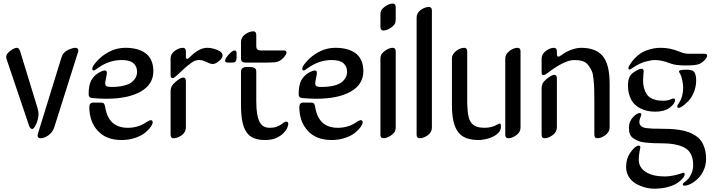

<svg xmlns="http://www.w3.org/2000/svg" viewBox="-20 -790 4106 1104"><path d="M427.7 -487.3 292 -58.1Q283.2 -30.3 259.5 -12.7Q235.8 4.9 212.9 4.9Q196.3 4.9 196.3 -10.7Q196.3 -16.6 199.2 -24.9L331.1 -452.1Q336.9 -473.1 345.2 -482.9Q356.9 -497.1 378.2 -506.1Q399.4 -515.1 415 -515.1Q421.9 -515.1 426 -510.7Q430.2 -506.3 430.2 -499Q430.2 -494.6 427.7 -487.3ZM201.7 -135.7Q201.7 -108.4 188.7 -78.4Q175.8 -48.3 165 -48.3Q153.3 -48.3 146 -70.3L19 -446.8Q15.6 -457 15.6 -462.4Q15.6 -480 39.1 -497.6Q62.5 -515.1 77.1 -515.1Q89.8 -515.1 96.2 -494.1L194.8 -171.9Q201.7 -147.5 201.7 -135.7Z M585 -311Q585 -297.4 593.5 -293.7Q602.1 -290 618.7 -290Q661.1 -290 691.4 -297.4Q721.7 -304.7 737.8 -317.9Q753.9 -331.1 761 -345.7Q768.1 -360.4 768.1 -377.9Q768.1 -408.2 747.1 -426.5Q726.1 -444.8 679.7 -444.8Q606.9 -444.8 543 -398.9Q523.9 -384.8 519 -384.8Q510.7 -384.8 510.7 -394Q510.7 -406.2 524.9 -423.8Q551.3 -457.5 585 -479Q618.7 -500.5 646.5 -507.8Q674.3 -515.1 701.7 -515.1Q736.8 -515.1 765.1 -507.8Q793.5 -500.5 815.4 -485.1Q837.4 -469.7 849.6 -443.1Q861.8 -416.5 861.8 -380.9Q861.8 -304.7 789.3 -263.4Q716.8 -222.2 591.3 -222.2Q556.2 -222.2 511.7 -226.1Q489.7 -227.5 489.7 -247.6Q489.7 -301.8 505.4 -328.9Q521 -356 545.9 -370.6Q570.3 -384.8 583 -384.8Q594.7 -384.8 594.7 -370.1Q594.7 -364.3 589.8 -341.6Q585 -318.8 585 -311ZM493.7 -174.8Q493.7 -200.2 517.1 -200.2H559.1Q571.8 -200.2 576.9 -195.3Q582 -190.4 585 -173.8Q604 -55.2 714.8 -55.2Q742.7 -55.2 767.1 -62Q791.5 -68.8 804.9 -77.1Q818.4 -85.4 829.8 -92.3Q841.3 -99.1 846.7 -99.1Q857.9 -99.1 857.9 -86.9Q857.9 -76.7 846.7 -60.5Q835.4 -44.4 814.7 -27.1Q793.9 -9.8 757.6 2.7Q721.2 15.1 678.7 15.1Q590.8 15.1 542.2 -37.8Q493.7 -90.8 493.7 -174.8Z M960.9 -16.1V-262.2Q960.9 -289.6 974.1 -304.2Q987.3 -319.3 1005.4 -331.8Q1023.4 -344.2 1033.7 -344.2Q1048.8 -344.2 1048.8 -323.2V-56.6Q1048.8 -29.8 1024.9 -12.5Q1001 4.9 978 4.9Q960.9 4.9 960.9 -16.1ZM1170.9 -515.1Q1198.7 -515.1 1229.2 -502.9Q1259.8 -490.7 1259.8 -471.2Q1259.8 -455.6 1239.3 -438.7Q1218.8 -421.9 1203.1 -421.9Q1189.9 -421.9 1166 -434.1Q1143.6 -444.8 1125 -444.8Q1113.3 -444.8 1102.5 -441.2Q1091.8 -437.5 1077.6 -427Q1063.5 -416.5 1054.4 -408.9Q1045.4 -401.4 1023.7 -381.1Q1002 -360.8 989.7 -350.1Q979 -340.8 971.7 -340.8Q960.9 -340.8 960.9 -358.9V-453.6Q960.9 -480 985.1 -497.6Q1009.3 -515.1 1031.7 -515.1Q1048.8 -515.1 1048.8 -494.1V-466.8Q1048.8 -451.2 1055.7 -451.2Q1061 -451.2 1072.8 -462.9Q1125 -515.1 1170.9 -515.1Z M1453.6 -377.9V-207Q1453.6 -165 1458.5 -136Q1463.4 -106.9 1472.9 -88.9Q1482.4 -70.8 1496.8 -63Q1511.2 -55.2 1530.8 -55.2Q1553.7 -55.2 1569.1 -60.8Q1584.5 -66.4 1594.7 -73Q1605 -79.6 1611.8 -85.2Q1618.7 -90.8 1625.5 -90.8Q1631.8 -90.8 1634.8 -87.2Q1637.7 -83.5 1637.7 -77.6Q1637.7 -69.3 1631.1 -54Q1624.5 -38.6 1608.9 -23.2Q1593.3 -7.8 1567.6 3.7Q1542 15.1 1503.4 15.1Q1465.8 15.1 1439.7 4.4Q1413.6 -6.3 1397 -30.5Q1380.4 -54.7 1373 -93.5Q1365.7 -132.3 1365.7 -189V-377.9Q1365.7 -388.7 1370.4 -394.3Q1375 -399.9 1382.1 -402.3Q1389.2 -404.8 1396.7 -404.8Q1404.3 -404.8 1410.2 -404.8Q1418.9 -404.8 1427 -404.1Q1435.1 -403.3 1440.9 -400.6Q1446.8 -397.9 1450.2 -392.6Q1453.6 -387.2 1453.6 -377.9ZM1340.3 -483.9V-456.1Q1340.3 -443.8 1335 -437Q1329.6 -430.2 1314.5 -430.2H1291.5Q1274.4 -430.2 1274.4 -440.9Q1274.4 -454.1 1295.7 -477.1Q1316.9 -500 1329.6 -500Q1340.3 -500 1340.3 -483.9ZM1453.6 -588.9V-525.9Q1453.6 -510.7 1460.4 -505.4Q1467.3 -500 1479.5 -500H1610.4Q1627.4 -500 1627.4 -488.8Q1627.4 -477.1 1611.1 -459.5Q1594.7 -441.9 1578.6 -436Q1563 -430.2 1522.5 -430.2H1391.6Q1379.4 -430.2 1372.6 -435.5Q1365.7 -440.9 1365.7 -456.1V-548.3Q1365.7 -575.2 1389.6 -592.5Q1413.6 -609.9 1436.5 -609.9Q1453.6 -609.9 1453.6 -588.9Z M1792.5 -311Q1792.5 -297.4 1801 -293.7Q1809.6 -290 1826.2 -290Q1868.7 -290 1898.9 -297.4Q1929.2 -304.7 1945.3 -317.9Q1961.4 -331.1 1968.5 -345.7Q1975.6 -360.4 1975.6 -377.9Q1975.6 -408.2 1954.6 -426.5Q1933.6 -444.8 1887.2 -444.8Q1814.5 -444.8 1750.5 -398.9Q1731.4 -384.8 1726.6 -384.8Q1718.3 -384.8 1718.3 -394Q1718.3 -406.2 1732.4 -423.8Q1758.8 -457.5 1792.5 -479Q1826.2 -500.5 1854 -507.8Q1881.8 -515.1 1909.2 -515.1Q1944.3 -515.1 1972.7 -507.8Q2001 -500.5 2022.9 -485.1Q2044.9 -469.7 2057.1 -443.1Q2069.3 -416.5 2069.3 -380.9Q2069.3 -304.7 1996.8 -263.4Q1924.3 -222.2 1798.8 -222.2Q1763.7 -222.2 1719.2 -226.1Q1697.3 -227.5 1697.3 -247.6Q1697.3 -301.8 1712.9 -328.9Q1728.5 -356 1753.4 -370.6Q1777.8 -384.8 1790.5 -384.8Q1802.2 -384.8 1802.2 -370.1Q1802.2 -364.3 1797.4 -341.6Q1792.5 -318.8 1792.5 -311ZM1701.2 -174.8Q1701.2 -200.2 1724.6 -200.2H1766.6Q1779.3 -200.2 1784.4 -195.3Q1789.6 -190.4 1792.5 -173.8Q1811.5 -55.2 1922.4 -55.2Q1950.2 -55.2 1974.6 -62Q1999 -68.8 2012.5 -77.1Q2025.9 -85.4 2037.4 -92.3Q2048.8 -99.1 2054.2 -99.1Q2065.4 -99.1 2065.4 -86.9Q2065.4 -76.7 2054.2 -60.5Q2043 -44.4 2022.2 -27.1Q2001.5 -9.8 1965.1 2.7Q1928.7 15.1 1886.2 15.1Q1798.3 15.1 1749.8 -37.8Q1701.2 -90.8 1701.2 -174.8Z M2255.4 -494.1V-58.1Q2255.4 -39.6 2246.6 -27.8Q2233.9 -13.2 2216.6 -4.2Q2199.2 4.9 2184.6 4.9Q2167.5 4.9 2167.5 -16.1V-452.1Q2167.5 -470.7 2176.3 -481.9Q2189 -496.6 2206.3 -505.9Q2223.6 -515.1 2238.3 -515.1Q2255.4 -515.1 2255.4 -494.1ZM2255.4 -748.5V-677.7Q2255.4 -659.2 2246.6 -647.5Q2233.9 -632.8 2216.6 -623.8Q2199.2 -614.7 2184.6 -614.7Q2167.5 -614.7 2167.5 -635.7V-706.5Q2167.5 -725.6 2176.3 -736.3Q2189 -751 2206.3 -760.3Q2223.6 -769.5 2238.3 -769.5Q2255.4 -769.5 2255.4 -748.5Z M2375.5 -16.1V-689Q2375.5 -715.3 2399.4 -732.7Q2423.3 -750 2446.3 -750Q2463.4 -750 2463.4 -729V-56.2Q2463.4 -29.3 2439.5 -12.2Q2415.5 4.9 2392.6 4.9Q2375.5 4.9 2375.5 -16.1Z M2733.4 15.1Q2692.4 15.1 2662.8 4.6Q2633.3 -5.9 2614.7 -30Q2596.2 -54.2 2587.4 -92.8Q2578.6 -131.3 2578.6 -188V-453.1Q2578.6 -466.3 2585.7 -477.8Q2592.8 -489.3 2603.3 -497.6Q2613.8 -505.9 2626.2 -510.5Q2638.7 -515.1 2649.4 -515.1Q2666.5 -515.1 2666.5 -494.1V-196.8L2668.5 -159.2Q2670.4 -131.3 2676.3 -111.6Q2682.1 -91.8 2693.8 -79.3Q2705.6 -66.9 2723.4 -61Q2741.2 -55.2 2766.6 -55.2Q2807.1 -55.2 2840.3 -74.2Q2849.6 -79.6 2852.5 -79.6Q2856.9 -79.6 2858.6 -76.2Q2860.4 -72.8 2860.4 -61.5Q2860.4 -41 2846.2 -26.6Q2832 -12.2 2812 -2.9Q2792 6.3 2770.3 10.7Q2748.5 15.1 2733.4 15.1ZM2973.1 -494.1V-56.6Q2973.1 -30.3 2949 -12.7Q2924.8 4.9 2902.3 4.9Q2885.3 4.9 2885.3 -16.1V-453.6Q2885.3 -479 2909.7 -497.1Q2934.1 -515.1 2956.1 -515.1Q2973.1 -515.1 2973.1 -494.1Z M3094.2 -16.1V-278.8Q3094.2 -306.2 3107.4 -320.8Q3120.6 -335.9 3138.7 -347.9Q3156.7 -359.9 3167 -359.9Q3182.1 -359.9 3182.1 -338.9V-58.1Q3182.1 -31.2 3158 -13.2Q3133.8 4.9 3111.3 4.9Q3094.2 4.9 3094.2 -16.1ZM3209 -473.6Q3236.8 -494.1 3267.1 -504.6Q3297.4 -515.1 3321.3 -515.1Q3406.2 -515.1 3445.8 -467.5Q3485.4 -419.9 3485.4 -308.1V-58.1Q3485.4 -31.7 3461.4 -13.4Q3437.5 4.9 3414.6 4.9Q3397.5 4.9 3397.5 -16.1V-209Q3397.5 -254.9 3396.7 -278.3Q3396 -301.8 3392.8 -334.5Q3389.6 -367.2 3382.3 -383.1Q3375 -398.9 3362.5 -415.5Q3350.1 -432.1 3330.1 -438.5Q3310.1 -444.8 3282.2 -444.8Q3226.1 -444.8 3128.4 -370.1Q3112.8 -357.9 3104 -357.9Q3094.2 -357.9 3094.2 -374.5V-452.1Q3094.2 -478.5 3118.4 -496.8Q3142.6 -515.1 3165 -515.1Q3182.1 -515.1 3182.1 -494.1V-481.9Q3182.1 -464.4 3189.9 -464.4Q3196.8 -464.4 3209 -473.6Z M3614.3 -367.2Q3624 -375.5 3641.1 -385Q3658.2 -394.5 3668.5 -394.5Q3681.2 -394.5 3681.2 -380.4Q3681.2 -376.5 3679.4 -359.9Q3677.7 -343.3 3677.7 -328.6Q3677.7 -296.9 3686.3 -273.7Q3694.8 -250.5 3706.3 -238.8Q3717.8 -227.1 3735.4 -220.5Q3752.9 -213.9 3765.4 -212.4Q3777.8 -210.9 3793.9 -210.9Q3817.4 -210.9 3833.5 -217.5Q3849.6 -224.1 3853 -224.1Q3861.3 -224.1 3861.3 -213.9Q3861.3 -194.3 3831.3 -171.1Q3801.3 -147.9 3748 -147.9Q3724.6 -147.9 3703.1 -152.3Q3681.6 -156.7 3660.6 -167.7Q3639.6 -178.7 3624.5 -195.3Q3609.4 -211.9 3600.1 -238.8Q3590.8 -265.6 3590.8 -299.8Q3590.8 -346.2 3614.3 -367.2ZM3926.8 -389.2Q3960.9 -389.2 3970.7 -377.4Q3982.9 -361.8 3982.9 -328.1Q3982.9 -273.4 3952.1 -226.1Q3939.9 -208 3916.7 -189Q3893.6 -169.9 3882.8 -169.9Q3874 -169.9 3874 -178.7Q3874 -182.1 3879.4 -190.7Q3884.8 -199.2 3891.1 -209.7Q3897.5 -220.2 3902.8 -241.2Q3908.2 -262.2 3908.2 -287.1Q3908.2 -303.7 3902.8 -330.1Q3897.5 -356.4 3887.2 -371.6Q3884.3 -376 3884.3 -378.4Q3884.3 -381.3 3886 -383.3Q3887.7 -385.3 3897.7 -387.2Q3907.7 -389.2 3926.8 -389.2ZM3914.1 258.8Q3939.5 241.7 3952.6 214.8Q3965.8 188 3965.8 159.7Q3965.8 90.8 3922.4 63Q3878.9 35.2 3791 34.2Q3755.9 33.7 3738.5 33.2Q3721.2 32.7 3693.8 30Q3666.5 27.3 3652.8 21.7Q3639.2 16.1 3623.8 6.6Q3608.4 -2.9 3602.3 -18.3Q3596.2 -33.7 3596.2 -55.2Q3596.2 -90.8 3619.1 -115.5Q3642.1 -140.1 3658.7 -140.1Q3667.5 -140.1 3667.5 -131.3Q3667.5 -127.9 3661.9 -113.8Q3656.2 -99.6 3656.2 -87.9Q3656.2 -77.6 3661.4 -70.6Q3666.5 -63.5 3674.8 -59.3Q3683.1 -55.2 3699 -53.2Q3714.8 -51.3 3731.2 -50.5Q3747.6 -49.8 3773.9 -49.8Q3807.1 -49.8 3832.8 -48.6Q3858.4 -47.4 3887.2 -43Q3916 -38.6 3937.3 -31Q3958.5 -23.4 3978.8 -10.3Q3999 2.9 4011.7 20.8Q4024.4 38.6 4032.2 64.9Q4040 91.3 4040 124Q4040 156.2 4027.6 185.3Q4015.1 214.4 3996.3 233.6Q3977.5 252.9 3956.1 264.9Q3934.6 276.9 3916 277.8Q3906.2 277.8 3906.2 270Q3906.2 265.1 3914.1 258.8ZM3999 -421.4Q3978.5 -413.6 3923.3 -413.6Q3864.3 -413.6 3835.9 -424.8Q3785.2 -444.8 3746.1 -444.8Q3725.1 -444.8 3691.9 -435.8Q3658.7 -426.8 3624 -403.8Q3604.5 -390.1 3601.1 -390.1Q3593.3 -390.1 3593.3 -398.9Q3593.3 -406.7 3606 -424.8Q3624.5 -452.1 3647.9 -471.4Q3671.4 -490.7 3695.6 -499.5Q3719.7 -508.3 3739.5 -511.7Q3759.3 -515.1 3778.8 -515.1Q3834.5 -515.1 3886.2 -493.2Q3915 -481 3937.5 -481H4030.3Q4045.9 -481 4045.9 -470.2Q4045.9 -459 4030.3 -443.1Q4014.6 -427.2 3999 -421.4ZM3580.1 169.9Q3580.1 120.6 3606.9 84Q3633.8 47.4 3652.8 47.4Q3662.1 47.4 3662.1 57.1Q3662.1 58.6 3657.5 81.1Q3652.8 103.5 3652.8 127.9Q3652.8 173.3 3693.6 199Q3734.4 224.6 3802.2 224.6Q3827.1 224.6 3852.5 219.2Q3877.9 213.9 3892.8 208.5Q3907.7 203.1 3908.2 203.1Q3917 203.1 3917 211.9Q3917 221.7 3906 235.1Q3895 248.5 3874.8 262.2Q3854.5 275.9 3819.6 285.4Q3784.7 294.9 3743.2 294.9Q3716.8 294.9 3689.7 287.8Q3662.6 280.8 3637.2 266.6Q3611.8 252.4 3595.9 227.3Q3580.1 202.1 3580.1 169.9Z"/></svg>

Font: SirinStencil
Style: Regular
Weight: 400
Designer: Olga Karpushina (okarpush@gmail.com)
Foundry: Cyreal (www.cyreal.org)
Version: Version 1.002